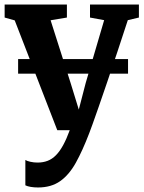

<svg xmlns="http://www.w3.org/2000/svg" viewBox="-20 -575 634 848"><path d="M148 253Q130.5 253 115.8 250.5Q101 248 92 243.5V131.5Q98.5 136 114 139.5Q129.5 143 146 143Q170.5 143 190.5 135.2Q210.5 127.5 227.2 110.5Q244 93.5 259 66Q274 38.5 288 0H233L45 -485L0.5 -497.5V-555H275.5V-497.5L203.5 -485.5L292 -208L328 -91L358.5 -208.5L440 -486L377.5 -497.5V-555H593.5V-497.5L544.5 -486Q521.5 -415.5 498.5 -346.2Q475.5 -277 454.5 -215.5Q433.5 -154 416.5 -105Q399.5 -56 388.2 -24.8Q377 6.5 374 13.5Q344.5 90.5 314.8 144Q285 197.5 245.5 225.2Q206 253 148 253ZM545.5 -314V-249.5H60V-314Z"/></svg>

Font: Merriweather 20pt
Style: Bold
Weight: 700
Version: Version 2.100